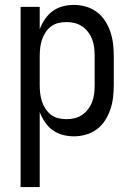

<svg xmlns="http://www.w3.org/2000/svg" viewBox="-20 -548 540 783"><path d="M64 215V-520H142V-429Q150 -450 163 -469.5Q176 -489 194.5 -502.5Q213 -516 235.5 -522Q258 -528 281 -528Q306 -528 330.5 -521Q355 -514 375 -499Q395 -484 408.5 -463Q422 -442 430 -418.5Q438 -395 441 -370Q444 -345 444 -320V-200Q444 -175 441 -150Q438 -125 430 -101.5Q422 -78 408.5 -57Q395 -36 375 -21Q355 -6 330.5 1Q306 8 281 8Q258 8 235.5 2Q213 -4 194.5 -17.5Q176 -31 163 -50.5Q150 -70 142 -91V215ZM251 -62Q268 -62 284.5 -66Q301 -70 315 -79.5Q329 -89 339.5 -103Q350 -117 356 -133Q362 -149 364 -166Q366 -183 366 -200V-320Q366 -337 364 -354Q362 -371 356 -387Q350 -403 339.5 -417Q329 -431 315 -440.5Q301 -450 284.5 -454Q268 -458 251 -458Q234 -458 217.5 -454Q201 -450 188 -440Q175 -430 165.5 -415.5Q156 -401 151 -385.5Q146 -370 144 -353.5Q142 -337 142 -320V-200Q142 -183 144 -166.5Q146 -150 151 -134.5Q156 -119 165.5 -104.5Q175 -90 188 -80Q201 -70 217.5 -66Q234 -62 251 -62Z"/></svg>

Font: Iosevka Term SS14
Style: Regular
Weight: 400
Monospace: yes
Designer: Belleve Invis
Foundry: Belleve Invis
Version: Version 24.1.1; ttfautohint (v1.8.4)